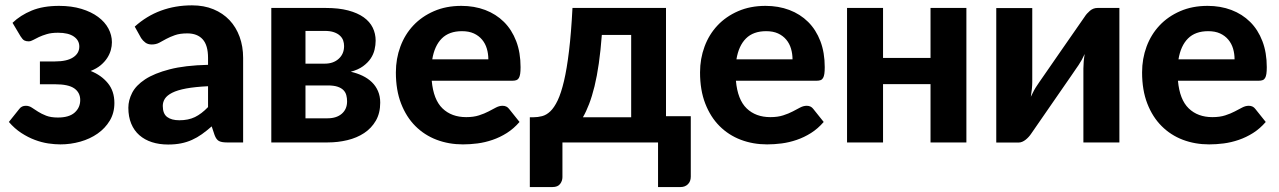

<svg xmlns="http://www.w3.org/2000/svg" viewBox="-20 -546 4904 736"><path d="M28 -458.5Q58 -487.5 101.5 -505.5Q145 -523.5 206.5 -523.5Q254.5 -523.5 292.2 -512Q330 -500.5 356 -481.2Q382 -462 395.5 -436.8Q409 -411.5 409 -384Q409 -369.5 404.8 -354Q400.5 -338.5 391 -323.8Q381.5 -309 366 -296Q350.5 -283 327.5 -274Q368 -258 393.2 -227.5Q418.5 -197 418.5 -151Q418.5 -113 400.8 -83.5Q383 -54 354 -33.8Q325 -13.5 287.8 -3Q250.5 7.5 211.5 7.5Q190 7.5 164.8 3.8Q139.5 0 113.5 -9.8Q87.5 -19.5 61.8 -36.2Q36 -53 14 -78.5L54 -128.5Q63 -140.5 79 -140.5Q91.5 -140.5 102 -133.5Q112.5 -126.5 125.8 -118Q139 -109.5 157 -102.5Q175 -95.5 202 -95.5Q245 -95.5 266.2 -114.5Q287.5 -133.5 287.5 -162.5Q287.5 -191 265 -207Q242.5 -223 191 -223H133V-310.5H191Q236.5 -310.5 260.2 -326Q284 -341.5 284 -367.5Q284 -391.5 263 -406Q242 -420.5 202.5 -420.5Q177 -420.5 159.5 -415.2Q142 -410 129.2 -404Q116.5 -398 107.2 -392.8Q98 -387.5 89.5 -387.5Q80 -387.5 73.2 -391Q66.5 -394.5 59 -406.5Z M777.5 -215.5Q727 -213 693.5 -206.8Q660 -200.5 640.2 -190.5Q620.5 -180.5 612.2 -167.8Q604 -155 604 -140Q604 -110 620.8 -97.5Q637.5 -85 667.5 -85Q702 -85 727.2 -97.2Q752.5 -109.5 777.5 -135.5ZM496.5 -444Q542 -485 597 -505.2Q652 -525.5 716 -525.5Q762 -525.5 798.2 -510.5Q834.5 -495.5 859.8 -468.8Q885 -442 898.5 -405Q912 -368 912 -324V0H849Q829.5 0 819.2 -5.5Q809 -11 802.5 -28.5L791.5 -61.5Q772 -44.5 753.8 -31.5Q735.5 -18.5 716 -9.8Q696.5 -1 674.2 3.5Q652 8 624.5 8Q590.5 8 562.5 -1Q534.5 -10 514.2 -27.8Q494 -45.5 483 -72Q472 -98.5 472 -133Q472 -161.5 486.5 -190Q501 -218.5 536.2 -241.8Q571.5 -265 630.2 -280.2Q689 -295.5 777.5 -297.5V-324Q777.5 -372.5 757 -395.2Q736.5 -418 698 -418Q669.5 -418 650.5 -411.2Q631.5 -404.5 617.2 -396.8Q603 -389 590.5 -382.2Q578 -375.5 561.5 -375.5Q547 -375.5 537.2 -382.8Q527.5 -390 521 -400Z M1235.5 -92.5Q1270 -92.5 1290.2 -110Q1310.5 -127.5 1310.5 -157.5Q1310.5 -170 1307.5 -181.2Q1304.5 -192.5 1296.2 -200.8Q1288 -209 1273.5 -213.8Q1259 -218.5 1236 -218.5H1151V-92.5ZM1151 -427.5V-302H1225Q1258 -302 1278.5 -320.8Q1299 -339.5 1299 -369.5Q1299 -380.5 1295.5 -390.8Q1292 -401 1283.2 -409.2Q1274.5 -417.5 1260.2 -422.5Q1246 -427.5 1225 -427.5ZM1229 -515.5Q1278.5 -515.5 1314.5 -506Q1350.5 -496.5 1374 -479.8Q1397.5 -463 1408.8 -440Q1420 -417 1420 -390Q1420 -373.5 1415.8 -355.5Q1411.5 -337.5 1400.8 -321.5Q1390 -305.5 1371.5 -292Q1353 -278.5 1324.5 -271Q1349 -265.5 1369.8 -255.5Q1390.5 -245.5 1405.5 -231Q1420.5 -216.5 1429 -196.8Q1437.5 -177 1437.5 -152.5Q1437.5 -112.5 1420.8 -83.5Q1404 -54.5 1376 -36Q1348 -17.5 1311.8 -8.8Q1275.5 0 1236.5 0H1020V-515.5Z M1852 -318.5Q1852 -340 1846.2 -359.5Q1840.5 -379 1828 -394Q1815.5 -409 1796.5 -417.8Q1777.5 -426.5 1751 -426.5Q1701.5 -426.5 1673.5 -398.5Q1645.5 -370.5 1637 -318.5ZM1635 -236.5Q1641.5 -164 1676.2 -130.5Q1711 -97 1767 -97Q1795.5 -97 1816.2 -103.8Q1837 -110.5 1852.8 -118.8Q1868.5 -127 1881.2 -133.8Q1894 -140.5 1906.5 -140.5Q1922.5 -140.5 1931.5 -128.5L1971.5 -78.5Q1949.5 -53 1923 -36.2Q1896.5 -19.5 1868 -9.8Q1839.5 0 1810.5 3.8Q1781.5 7.5 1754.5 7.5Q1700.5 7.5 1653.8 -10.2Q1607 -28 1572.2 -62.8Q1537.5 -97.5 1517.5 -149Q1497.5 -200.5 1497.5 -268.5Q1497.5 -321 1514.8 -367.5Q1532 -414 1564.5 -448.5Q1597 -483 1643.5 -503.2Q1690 -523.5 1748.5 -523.5Q1798 -523.5 1839.8 -507.8Q1881.5 -492 1911.8 -462Q1942 -432 1958.8 -388.2Q1975.5 -344.5 1975.5 -288.5Q1975.5 -273 1974 -263Q1972.5 -253 1969 -247Q1965.5 -241 1959.5 -238.8Q1953.5 -236.5 1944 -236.5Z M2399.5 -96.5V-412H2287Q2282.5 -352 2275.5 -303Q2268.5 -254 2259 -215.2Q2249.5 -176.5 2238.2 -147.2Q2227 -118 2214.5 -96.5ZM2628 -100.5V131Q2628 149.5 2617 160.2Q2606 171 2589 171H2502.5V0H2136V133Q2136 147.5 2127 159.2Q2118 171 2098 171H2011V-96.5H2024.5Q2041.5 -96.5 2058 -100.8Q2074.5 -105 2089.5 -119.2Q2104.5 -133.5 2117.8 -161.2Q2131 -189 2142 -235.5Q2153 -282 2161.2 -350.5Q2169.5 -419 2174.5 -515.5H2533V-100.5Z M3018 -318.5Q3018 -340 3012.2 -359.5Q3006.5 -379 2994 -394Q2981.5 -409 2962.5 -417.8Q2943.5 -426.5 2917 -426.5Q2867.5 -426.5 2839.5 -398.5Q2811.5 -370.5 2803 -318.5ZM2801 -236.5Q2807.5 -164 2842.2 -130.5Q2877 -97 2933 -97Q2961.5 -97 2982.2 -103.8Q3003 -110.5 3018.8 -118.8Q3034.5 -127 3047.2 -133.8Q3060 -140.5 3072.5 -140.5Q3088.5 -140.5 3097.5 -128.5L3137.5 -78.5Q3115.5 -53 3089 -36.2Q3062.5 -19.5 3034 -9.8Q3005.5 0 2976.5 3.8Q2947.5 7.5 2920.5 7.5Q2866.5 7.5 2819.8 -10.2Q2773 -28 2738.2 -62.8Q2703.5 -97.5 2683.5 -149Q2663.5 -200.5 2663.5 -268.5Q2663.5 -321 2680.8 -367.5Q2698 -414 2730.5 -448.5Q2763 -483 2809.5 -503.2Q2856 -523.5 2914.5 -523.5Q2964 -523.5 3005.8 -507.8Q3047.5 -492 3077.8 -462Q3108 -432 3124.8 -388.2Q3141.5 -344.5 3141.5 -288.5Q3141.5 -273 3140 -263Q3138.5 -253 3135 -247Q3131.5 -241 3125.5 -238.8Q3119.5 -236.5 3110 -236.5Z M3684.5 -515.5V0H3547V-223.5H3365V0H3227V-515.5H3365V-324H3547V-515.5Z M4271 -515.5V0H4133V-283.5Q4133 -295 4134.2 -309.8Q4135.5 -324.5 4138 -339Q4126.5 -314 4114.5 -296.5Q4113.5 -295.5 4105.5 -283.5Q4097.5 -271.5 4084.5 -252.8Q4071.5 -234 4055.2 -210.5Q4039 -187 4022 -162.5Q3982.5 -105.5 3932.5 -33Q3928.5 -27 3923.2 -21.2Q3918 -15.5 3911.8 -10.5Q3905.5 -5.5 3898.5 -2.5Q3891.5 0.5 3883.5 0.5H3799V-515H3937V-231.5Q3937 -219.5 3935.5 -204.5Q3934 -189.5 3931.5 -175Q3937.5 -188 3943.5 -199Q3949.5 -210 3955.5 -218.5Q3956 -219.5 3964.2 -231.5Q3972.5 -243.5 3985.5 -262.2Q3998.5 -281 4014.8 -304.5Q4031 -328 4048 -352.5Q4087.5 -409.5 4138 -482Q4145.5 -494 4158.2 -504.8Q4171 -515.5 4187 -515.5Z M4712.5 -318.5Q4712.5 -340 4706.8 -359.5Q4701 -379 4688.5 -394Q4676 -409 4657 -417.8Q4638 -426.5 4611.5 -426.5Q4562 -426.5 4534 -398.5Q4506 -370.5 4497.5 -318.5ZM4495.5 -236.5Q4502 -164 4536.8 -130.5Q4571.5 -97 4627.5 -97Q4656 -97 4676.8 -103.8Q4697.5 -110.5 4713.2 -118.8Q4729 -127 4741.8 -133.8Q4754.5 -140.5 4767 -140.5Q4783 -140.5 4792 -128.5L4832 -78.5Q4810 -53 4783.5 -36.2Q4757 -19.5 4728.5 -9.8Q4700 0 4671 3.8Q4642 7.5 4615 7.5Q4561 7.5 4514.2 -10.2Q4467.5 -28 4432.8 -62.8Q4398 -97.5 4378 -149Q4358 -200.5 4358 -268.5Q4358 -321 4375.2 -367.5Q4392.5 -414 4425 -448.5Q4457.5 -483 4504 -503.2Q4550.5 -523.5 4609 -523.5Q4658.5 -523.5 4700.2 -507.8Q4742 -492 4772.2 -462Q4802.5 -432 4819.2 -388.2Q4836 -344.5 4836 -288.5Q4836 -273 4834.5 -263Q4833 -253 4829.5 -247Q4826 -241 4820 -238.8Q4814 -236.5 4804.5 -236.5Z"/></svg>

Font: Lato 2
Style: Regular
Weight: 800
Designer: Lukasz Dziedzic with Adam Twardoch and Botio Nikoltchev
Foundry: tyPoland Lukasz Dziedzic
Version: Version 2.015; 2015-08-06; http://www.latofonts.com/